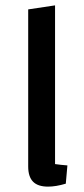

<svg xmlns="http://www.w3.org/2000/svg" viewBox="-20 -685 311 715"><path d="M231 -69 225 -1Q188 10 159 10Q121 10 103 -8.5Q85 -27 85 -65V-650L185 -665V-74Q205 -71 231 -69Z"/></svg>

Font: Changa
Style: Regular
Weight: 400
Designer: Eduardo Rodriguez Tunni
Foundry: Eduardo Rodriguez Tunni
Version: Version 2.002; ttfautohint (v1.5.10-5e6f)